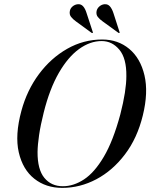

<svg xmlns="http://www.w3.org/2000/svg" viewBox="-20 -903 730 933"><path d="M476.5 -711Q553.5 -711 608 -665.5Q662.5 -620 682 -537Q701.5 -454 674 -342Q647 -231.5 587.2 -152.8Q527.5 -74 448.2 -32Q369 10 282.5 10Q203 10 146.8 -34.5Q90.5 -79 71.2 -162.8Q52 -246.5 84 -364.5Q111 -464.5 169.2 -542.8Q227.5 -621 306.8 -666Q386 -711 476.5 -711ZM285.5 2Q337.5 2 388.2 -31.2Q439 -64.5 484.2 -140.8Q529.5 -217 564.5 -346.5Q579.5 -405 586.8 -451.5Q594 -498 594 -533.5Q595 -619.5 560 -661.5Q525 -703.5 474 -703.5Q418 -703.5 364.2 -664.8Q310.5 -626 266 -549Q221.5 -472 192.5 -356.5Q177 -294.5 170 -247.2Q163 -200 162.5 -164.5Q162 -79.5 195.5 -38.8Q229 2 285.5 2ZM400.5 -840 430.5 -748.5Q432.5 -745 430.5 -743Q428.5 -741.5 425 -743.5L349 -799Q335 -809 325.5 -820.8Q316 -832.5 319.5 -850Q322 -863 333.2 -872.2Q344.5 -881.5 359 -882.5Q374 -883.5 384 -872.2Q394 -861 400.5 -840ZM531 -840 560.5 -748.5Q562.5 -745 560.5 -743Q558.5 -741.5 555.5 -743.5L479 -799Q464.5 -809 455.2 -820.8Q446 -832.5 449.5 -850Q452.5 -863 463.5 -872.2Q474.5 -881.5 488.5 -882.5Q504 -883.5 514 -872.2Q524 -861 531 -840Z"/></svg>

Font: Fraunces 144pt S000
Style: Italic
Weight: 400
Italic angle: -16°
Version: Version 1.000; ttfautohint (v1.8.3)